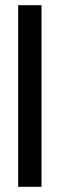

<svg xmlns="http://www.w3.org/2000/svg" viewBox="-20 -580 230 740"><path d="M50 140V-560H140V140Z"/></svg>

Font: Tektur SemiCondensed
Style: Regular
Weight: 400
Width: 4
Designer: Adam Jagosz
Foundry: Adam Jagosz
Version: Version 1.005;gftools[0.9.30]